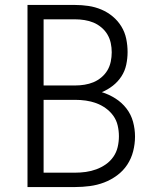

<svg xmlns="http://www.w3.org/2000/svg" viewBox="-20 -755 640 775"><path d="M91 0V-735H283Q310 -735 337 -731Q364 -727 389 -716.5Q414 -706 435 -688.5Q456 -671 470 -648Q484 -625 489.5 -598.5Q495 -572 495 -545Q495 -519 489.5 -493.5Q484 -468 470 -446.5Q456 -425 435.5 -409Q415 -393 391 -383Q420 -374 446 -357.5Q472 -341 490.5 -317Q509 -293 517 -263.5Q525 -234 525 -204Q525 -174 517.5 -144.5Q510 -115 493.5 -90Q477 -65 452.5 -47Q428 -29 400.5 -18.5Q373 -8 343 -4Q313 0 283 0ZM156 -410H283Q302 -410 321 -413Q340 -416 357 -423Q374 -430 389 -442.5Q404 -455 413.5 -471Q423 -487 427 -506Q431 -525 431 -544Q431 -563 427 -581.5Q423 -600 413.5 -616Q404 -632 389 -644.5Q374 -657 357 -664Q340 -671 321 -674Q302 -677 283 -677H156ZM156 -58H283Q305 -58 326.5 -61Q348 -64 368.5 -71.5Q389 -79 407 -91.5Q425 -104 437.5 -122Q450 -140 455 -161.5Q460 -183 460 -205Q460 -227 455 -248.5Q450 -270 437.5 -287.5Q425 -305 407 -318Q389 -331 368.5 -338.5Q348 -346 326.5 -349Q305 -352 283 -352H156Z"/></svg>

Font: Iosevka Aile Light
Style: Regular
Weight: 300
Designer: Belleve Invis
Foundry: Belleve Invis
Version: Version 27.3.5; ttfautohint (v1.8.4)